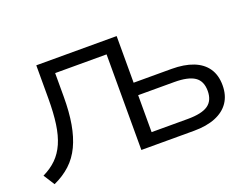

<svg xmlns="http://www.w3.org/2000/svg" viewBox="-110 -931 1518 1172"><g transform="rotate(-20 649.5 -345.0)"><path d="M65 15 19 -57Q71 -82 107 -117.5Q143 -153 165.5 -204Q188 -255 198 -325.5Q208 -396 208 -490V-705H730V-402H976Q1058 -402 1116 -379.5Q1174 -357 1204.5 -312.5Q1235 -268 1235 -202Q1235 -137 1204.5 -92Q1174 -47 1116 -23.5Q1058 0 976 0H634V-621H300V-468Q300 -369 286.5 -291.5Q273 -214 245 -155Q217 -96 172 -54.5Q127 -13 65 15ZM730 -81H965Q1056 -81 1097 -109.5Q1138 -138 1138 -201Q1138 -265 1096 -293Q1054 -321 965 -321H730Z"/></g></svg>

Font: Nunito Sans 7pt SemiExpanded
Style: Regular
Weight: 400
Width: 6
Designer: Vernon Adams
Foundry: Vernon Adams
Version: Version 3.101;gftools[0.9.27]